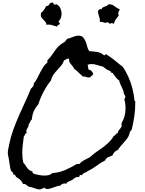

<svg xmlns="http://www.w3.org/2000/svg" viewBox="-20 -1332 1116 1478"><path d="M1021.5 -545.9Q1021.5 -490.2 1014.2 -438Q1006.8 -385.7 993.2 -332Q980.5 -322.3 977.5 -307.6Q974.6 -293 967.8 -280.3Q961.9 -269.5 952.1 -257.3Q942.4 -245.1 930.7 -231.9Q918.9 -218.8 907.2 -205.1Q895.5 -191.4 887.7 -177.7Q858.4 -168 845.7 -135.7Q830.1 -129.9 813.5 -122.6Q796.9 -115.2 790 -97.7Q753.9 -79.1 722.2 -55.2Q690.4 -31.2 653.3 -13.7Q648.4 -8.8 642.1 -6.3Q635.7 -3.9 629.4 -1Q623 2 617.7 6.3Q612.3 10.7 611.3 17.6Q607.4 17.6 606 16.1Q604.5 14.6 599.6 13.7Q588.9 19.5 589.8 32.2Q585.9 30.3 579.1 30.3Q567.4 30.3 556.2 37.6Q544.9 44.9 537.1 52.7Q525.4 58.6 510.3 64.5Q495.1 70.3 488.3 84Q484.4 80.1 476.6 80.1Q467.8 80.1 458 85.4Q448.2 90.8 443.4 97.7Q429.7 97.7 417.5 102.1Q405.3 106.4 392.6 110.8Q379.9 115.2 367.7 119.1Q355.5 123 341.8 123Q334 123 330.1 119.1Q326.2 115.2 320.3 112.3Q315.4 116.2 303.2 121.1Q291 126 285.2 126Q274.4 126 264.2 123Q253.9 120.1 243.2 116.2L222.7 109.4Q212.9 106.4 201.2 105.5Q192.4 97.7 180.2 89.4Q168 81.1 156.2 84Q151.4 69.3 141.6 58.6Q131.8 47.9 119.1 39.1Q116.2 37.1 112.8 35.6Q109.4 34.2 107.4 32.2Q102.5 29.3 98.6 20.5Q94.7 11.7 89.8 11.7Q88.9 11.7 87.4 12.7Q85.9 13.7 85 13.7Q83 4.9 79.1 -3.4Q75.2 -11.7 65.4 -13.7Q57.6 -39.1 54.7 -64.5Q51.8 -89.8 46.9 -115.2Q44.9 -123 42.5 -134.3Q40 -145.5 40 -154.3Q40 -168.9 44.4 -189.5Q48.8 -210 51.8 -225.6Q63.5 -282.2 83 -335.4Q102.5 -388.7 125.5 -441.4Q148.4 -494.1 172.9 -545.9Q197.3 -597.7 218.8 -651.4Q222.7 -651.4 223.6 -653.3L226.6 -658.2Q228.5 -661.1 230 -663.1Q231.4 -665 236.3 -665V-668Q235.4 -673.8 238.8 -677.7Q242.2 -681.6 240.2 -690.4Q255.9 -708 266.6 -730Q277.3 -752 288.6 -773.4Q299.8 -794.9 312.5 -815.4Q325.2 -835.9 344.7 -850.6V-857.4Q343.8 -862.3 345.2 -867.7Q346.7 -873 351.6 -875Q369.1 -892.6 380.9 -910.2Q392.6 -927.7 404.8 -944.8Q417 -961.9 432.1 -977.1Q447.3 -992.2 470.7 -1004.9Q481.4 -1009.8 486.3 -1019.5Q491.2 -1029.3 499 -1033.2Q502.9 -1035.2 507.3 -1035.6Q511.7 -1036.1 515.6 -1038.1Q532.2 -1043 548.8 -1050.3Q565.4 -1057.6 584 -1057.6Q607.4 -1057.6 619.6 -1044.4Q631.8 -1031.2 639.2 -1012.7Q646.5 -994.1 651.4 -973.6Q656.2 -953.1 667 -938.5Q696.3 -936.5 726.6 -932.1Q756.8 -927.7 779.3 -907.2Q781.2 -906.2 784.2 -906.2Q789.1 -906.2 789.1 -910.2Q789.1 -914.1 793.9 -914.1H796.9Q826.2 -896.5 853 -875.5Q879.9 -854.5 906.2 -832Q911.1 -828.1 916.5 -824.7Q921.9 -821.3 925.8 -816.4Q930.7 -810.5 935.1 -802.7Q939.5 -794.9 943.4 -789.1Q992.2 -704.1 1008.8 -606.4Q1010.7 -595.7 1012.2 -585.9Q1013.7 -576.2 1013.7 -567.4Q1013.7 -558.6 1017.6 -556.2Q1021.5 -553.7 1021.5 -545.9ZM946.3 -496.1Q946.3 -535.2 936.5 -571.3Q941.4 -573.2 942.9 -577.6Q944.3 -582 944.3 -586.9V-591.8L932.6 -613.3Q931.6 -627 927.2 -638.7Q922.9 -650.4 917 -662.1Q911.1 -673.8 905.8 -685.5Q900.4 -697.3 898.4 -710.9Q882.8 -722.7 870.6 -737.8Q858.4 -752.9 848.6 -769.5Q841.8 -772.5 835.9 -773.4Q830.1 -774.4 832 -784.2Q814.5 -789.1 800.3 -798.3Q786.1 -807.6 772.5 -819.3Q750 -824.2 728 -831.5Q706.1 -838.9 683.6 -838.9Q668 -838.9 653.3 -833Q658.2 -825.2 658.2 -815.9Q658.2 -806.6 660.2 -797.9Q691.4 -790 698.2 -759.8Q693.4 -756.8 689.5 -752.4Q685.5 -748 682.1 -744.6Q678.7 -741.2 673.8 -738.3Q668.9 -735.4 662.1 -735.4Q648.4 -735.4 641.1 -740.2Q633.8 -745.1 618.2 -742.2Q601.6 -756.8 585.9 -772.9Q570.3 -789.1 550.8 -801.8Q547.9 -811.5 541.5 -819.3Q535.2 -827.1 528.8 -834.5Q522.5 -841.8 517.1 -850.1Q511.7 -858.4 511.7 -869.1Q511.7 -876 512.7 -878.9Q506.8 -880.9 503.9 -880.9Q496.1 -880.9 489.3 -875.5Q482.4 -870.1 473.6 -868.2Q465.8 -844.7 451.2 -827.1Q436.5 -809.6 420.9 -793Q405.3 -776.4 392.1 -758.3Q378.9 -740.2 373 -713.9Q341.8 -674.8 315.4 -625.5Q289.1 -576.2 275.4 -529.3Q252.9 -503.9 240.2 -475.6Q227.5 -447.3 225.6 -413.1Q220.7 -410.2 217.8 -405.3L208 -385.7Q206.1 -380.9 201.2 -377.9V-373Q201.2 -365.2 198.2 -358.9Q195.3 -352.5 191.9 -346.7Q188.5 -340.8 185.5 -335.4Q182.6 -330.1 182.6 -323.2Q182.6 -315.4 186.5 -307.6Q175.8 -305.7 172.4 -296.4Q168.9 -287.1 163.1 -280.3Q159.2 -249 155.3 -216.8Q151.4 -184.6 151.4 -153.3Q151.4 -117.2 159.2 -80.1Q168 -71.3 174.8 -60.5Q181.6 -49.8 189 -40Q196.3 -30.3 205.1 -22.9Q213.9 -15.6 228.5 -13.7Q228.5 -6.8 231.4 -3.9Q234.4 -1 236.3 3.9Q256.8 10.7 279.3 15.1Q301.8 19.5 324.2 19.5Q339.8 19.5 356 15.6Q372.1 11.7 382.8 0Q432.6 -2 481.9 -23.4Q531.2 -44.9 572.3 -70.3H592.8Q603.5 -85 619.1 -94.2Q634.8 -103.5 651.4 -111.3Q654.3 -113.3 659.2 -115.2Q664.1 -117.2 667 -119.1Q677.7 -127 689 -136.7Q700.2 -146.5 711.9 -155.3Q731.4 -169.9 752 -183.6Q772.5 -197.3 791.5 -212.9Q810.5 -228.5 827.6 -246.6Q844.7 -264.6 856.4 -287.1Q862.3 -287.1 865.7 -290.5Q869.1 -293.9 871.6 -297.9Q874 -301.8 877.4 -304.7Q880.9 -307.6 887.7 -307.6Q887.7 -316.4 891.1 -322.8Q894.5 -329.1 898.9 -334.5Q903.3 -339.8 907.7 -344.7Q912.1 -349.6 916 -357.4V-384.8Q931.6 -410.2 939 -438.5Q946.3 -466.8 946.3 -496.1ZM454.1 -1225.6Q454.1 -1210 448.7 -1194.8Q443.4 -1179.7 432.6 -1168.9Q432.6 -1168 432.1 -1167Q431.6 -1166 431.6 -1165Q431.6 -1160.2 436.5 -1157.7Q441.4 -1155.3 440.4 -1150.4V-1148.4Q435.5 -1140.6 427.7 -1138.7Q419.9 -1136.7 418.9 -1127Q402.3 -1130.9 387.2 -1136.7Q372.1 -1142.6 354.5 -1142.6H346.7Q342.8 -1142.6 337.9 -1140.6Q336.9 -1154.3 330.1 -1163.1Q323.2 -1171.9 314.9 -1179.7Q306.6 -1187.5 300.3 -1195.8Q293.9 -1204.1 293.9 -1216.8Q293.9 -1222.7 295.9 -1232.4Q309.6 -1243.2 318.8 -1256.3Q328.1 -1269.5 335 -1285.2H337.9Q350.6 -1285.2 355.5 -1293Q360.4 -1300.8 366.2 -1308.6Q371.1 -1309.6 375 -1311Q378.9 -1312.5 383.8 -1312.5Q389.6 -1312.5 391.6 -1308.1Q393.6 -1303.7 393.6 -1298.8Q399.4 -1296.9 402.3 -1296.9Q405.3 -1296.9 408.7 -1297.9Q412.1 -1298.8 415 -1298.8Q435.5 -1289.1 444.8 -1268.1Q454.1 -1247.1 454.1 -1225.6ZM902.3 -1259.8Q898.4 -1252 894.5 -1244.6Q890.6 -1237.3 890.6 -1228.5Q890.6 -1219.7 894.5 -1214.8Q883.8 -1197.3 872.6 -1184.1Q861.3 -1170.9 857.4 -1148.4Q852.5 -1150.4 849.1 -1152.3Q845.7 -1154.3 840.8 -1154.3Q835.9 -1154.3 832.5 -1152.3Q829.1 -1150.4 825.2 -1148.4Q821.3 -1152.3 816.9 -1155.8Q812.5 -1159.2 807.6 -1162.1Q803.7 -1160.2 800.3 -1158.2Q796.9 -1156.2 792 -1156.2Q783.2 -1156.2 774.9 -1160.2Q766.6 -1164.1 757.8 -1164.1Q755.9 -1164.1 748 -1162.1Q748 -1164.1 748.5 -1166.5Q749 -1168.9 749 -1170.9Q749 -1190.4 741.7 -1208.5Q734.4 -1226.6 734.4 -1247.1V-1250Q739.3 -1252 743.7 -1257.3Q748 -1262.7 753.9 -1262.7Q758.8 -1262.7 761.7 -1259.8Q763.7 -1268.6 768.6 -1272.5Q773.4 -1276.4 779.3 -1278.8Q785.2 -1281.2 791.5 -1282.7Q797.9 -1284.2 803.7 -1288.1Q807.6 -1291 809.1 -1293Q810.5 -1294.9 812 -1296.4Q813.5 -1297.9 815.9 -1298.3Q818.4 -1298.8 825.2 -1298.8Q835.9 -1298.8 845.7 -1293.9Q855.5 -1289.1 864.3 -1282.2L882.8 -1269.5Q892.6 -1263.7 902.3 -1259.8Z"/></svg>

Font: RockSalt
Style: Regular
Weight: 400
Designer: Squid
Foundry: Font Diner, Inc DBA Sideshow
Version: Version 1.000